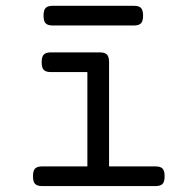

<svg xmlns="http://www.w3.org/2000/svg" viewBox="-20 -628 640 648"><path d="M274.9 -384.8H151.4Q134.8 -384.8 127.7 -392.1Q120.6 -399.4 120.6 -418Q120.6 -436.5 127.7 -443.8Q134.8 -451.2 151.4 -451.2H317.4Q334 -451.2 341.1 -443.8Q348.1 -436.5 348.1 -418V-66.4H504.9Q521.5 -66.4 528.6 -59.1Q535.6 -51.8 535.6 -33.2Q535.6 -14.6 528.6 -7.3Q521.5 0 504.9 0H122.1Q105.5 0 98.4 -7.3Q91.3 -14.6 91.3 -33.2Q91.3 -51.8 98.4 -59.1Q105.5 -66.4 122.1 -66.4H274.9ZM432.1 -608.4Q448.7 -608.4 455.8 -601.1Q462.9 -593.8 462.9 -575.2Q462.9 -556.6 455.8 -549.3Q448.7 -542 432.1 -542H157.7Q141.1 -542 134 -549.3Q127 -556.6 127 -575.2Q127 -593.8 134 -601.1Q141.1 -608.4 157.7 -608.4Z"/></svg>

Font: Courier Prime
Style: Regular
Weight: 400
Designer: Alan Dague-Greene
Foundry: Quote-Unquote Apps
Version: Version 1.203